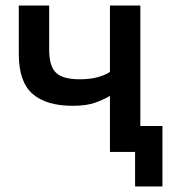

<svg xmlns="http://www.w3.org/2000/svg" viewBox="-20 -550 632 695"><path d="M469 125V0H378V-203Q355 -189 323.5 -178Q292 -167 243 -167Q147 -167 97.5 -210.5Q48 -254 48 -355V-530H158V-370Q158 -310 183 -286.5Q208 -263 268 -263Q310 -263 338.5 -272Q367 -281 378 -290V-530H488V-94H568V125Z"/></svg>

Font: Golos Text Medium
Style: Regular
Weight: 500
Designer: A.Korolkova, Vitaly Kuzmin
Foundry: ParaType Ltd
Version: Version 2.004